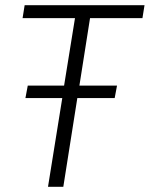

<svg xmlns="http://www.w3.org/2000/svg" viewBox="-20 -720 577 740"><path d="M529 -650H327L286 -390H431L422 -342H278L224 0H165L220 -342H78L87 -390H227L269 -650H67L75 -700H537Z"/></svg>

Font: Georama Light
Style: Italic
Weight: 300
Italic angle: -9°
Designer: Jean-Baptiste Levee
Foundry: Production Type
Version: Version 1.001